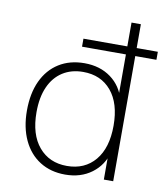

<svg xmlns="http://www.w3.org/2000/svg" viewBox="-81 -773 739 849"><g transform="rotate(10 289.0 -348.5)"><path d="M268 8Q203 8 154.5 -22.5Q106 -53 79.5 -109.5Q53 -166 53 -242Q53 -319 79 -375Q105 -431 153.5 -461.5Q202 -492 268 -492Q338 -492 387 -456Q436 -420 452 -358H441V-562H244V-598H441V-705H483V-598H578V-562H483V0H441V-126H452Q436 -65 387 -28.5Q338 8 268 8ZM269 -31Q349 -31 395.5 -86.5Q442 -142 442 -242Q442 -342 395.5 -397.5Q349 -453 269 -453Q216 -453 177 -428Q138 -403 117 -356Q96 -309 96 -242Q96 -142 143 -86.5Q190 -31 269 -31Z"/></g></svg>

Font: Nunito Sans 12pt ExtraLight
Style: Regular
Weight: 200
Designer: Vernon Adams
Foundry: Vernon Adams
Version: Version 3.101;gftools[0.9.27]